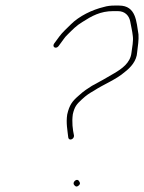

<svg xmlns="http://www.w3.org/2000/svg" viewBox="-20 -693 519 691"><path d="M246.5 -28C250 -23.4 254.3 -18.1 262.8 -25C271.2 -31.9 267.2 -37.4 263.7 -42C256.8 -52.8 239.3 -37.3 246.5 -28ZM190.7 -527 209.7 -553C212.7 -557.7 217.7 -563.3 224.6 -570C241.6 -586.5 254.2 -600.6 276.8 -614C310 -635.3 341.1 -653 387.8 -653H403.8C430.7 -653 444.4 -635.8 448.4 -617C451.6 -598.6 456 -582.4 458 -563C460.4 -546.2 455.7 -522.8 453.1 -503C449.2 -466.1 417.1 -444.8 392.3 -430C365.3 -413.9 337.1 -398 310.7 -384L289.4 -370C282.3 -365.3 273.3 -358 262.3 -348C239.6 -328.4 229.6 -314.6 221.9 -281C217.1 -249.9 223.1 -223.2 225.7 -198C228 -184.7 247.3 -191.6 246.3 -205C241.6 -227.1 238.1 -253.3 242.1 -282C248.4 -309.4 255.9 -317.9 274.3 -335C292.4 -351.6 300.3 -356.3 318.7 -367C352.9 -389.5 397.9 -406.5 429.2 -434C449.8 -449.6 472.1 -473.8 473.6 -505C476.5 -527.4 479.7 -550.1 478.4 -569C470.8 -613.7 470.7 -673 408.4 -673H391.9C378.7 -673 365.5 -671.5 354.2 -668C311.5 -657.9 264.9 -635.2 234.7 -605C220.6 -590.9 204 -576 193.8 -562L174.7 -536C166.6 -523.9 181.3 -515.1 190.7 -527Z"/></svg>

Font: HoneyBee
Style: UltLitIt
Weight: 100
Foundry: Cannot Into Space Fonts
Version: Version 0.89